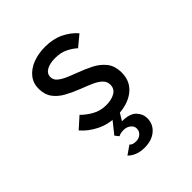

<svg xmlns="http://www.w3.org/2000/svg" viewBox="-207 -658 1030 1030"><g transform="rotate(-45 308.0 -142.5)"><path d="M307 12Q247.5 12 196.2 -13.5Q145 -39 112 -78L174.5 -134Q197 -110 232.8 -89.5Q268.5 -69 313 -69Q352.5 -69 379.2 -84.2Q406 -99.5 406 -131Q406 -155 389.2 -171.5Q372.5 -188 343.8 -201Q315 -214 279 -227.5Q234 -245 197.5 -265Q161 -285 139.5 -314.5Q118 -344 118 -388Q118 -430 142.2 -460.2Q166.5 -490.5 208.2 -506.8Q250 -523 302 -523Q362 -523 407.5 -501Q453 -479 483.5 -443.5L421.5 -392Q402 -410.5 371.2 -426.2Q340.5 -442 296.5 -442Q256.5 -442 231.8 -428Q207 -414 207 -387.5Q207 -367 223.2 -352.5Q239.5 -338 266 -326.2Q292.5 -314.5 323.5 -303Q365.5 -287.5 404.8 -268Q444 -248.5 469.5 -216.8Q495 -185 495 -133.5Q495 -66 444 -27Q393 12 307 12ZM297.5 238Q264.5 238 240.5 228Q216.5 218 201.5 202.5L251 168Q257 175.5 266 178.5Q275 181.5 289 181.5Q311 181.5 325.5 168.2Q340 155 340 135Q340 116.5 323.5 103.5Q307 90.5 283.5 90.5Q260 90.5 245 99L227.5 77L297 -10H348.5L311 51.5Q369.5 51.5 394.2 77.2Q419 103 419 136Q419 181 385.5 209.5Q352 238 297.5 238Z"/></g></svg>

Font: Overpass Mono Light Medium
Style: Regular
Weight: 500
Monospace: yes
Version: Version 4.000